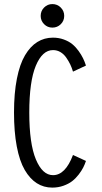

<svg xmlns="http://www.w3.org/2000/svg" viewBox="-20 -886 490 918"><path d="M174.5 -810Q174.5 -833.5 190.8 -850Q207 -866.5 230.5 -866.5Q254 -866.5 270.5 -850Q287 -833.5 287 -810Q287 -786.5 270.5 -770.2Q254 -754 230.5 -754Q207 -754 190.8 -770.5Q174.5 -787 174.5 -810ZM230 11Q189 11 156 -10Q123 -31 98.2 -73.5Q73.5 -116 60.2 -185.8Q47 -255.5 47 -348Q47 -440.5 60.8 -510Q74.5 -579.5 99.8 -622Q125 -664.5 158.5 -685.2Q192 -706 233 -706Q261 -706 285 -697.2Q309 -688.5 325.5 -675Q342 -661.5 355.5 -642.8Q369 -624 377 -607.5Q385 -591 391 -572.5L329 -543.5Q323.5 -562 316 -577.8Q308.5 -593.5 297 -610.2Q285.5 -627 269.2 -636.8Q253 -646.5 233.5 -646.5Q182.5 -646.5 151.2 -571.5Q120 -496.5 120 -348Q120 -199.5 151.5 -124Q183 -48.5 233.5 -48.5Q292.5 -48.5 329 -145L391 -116.5Q385.5 -100 377.8 -84.8Q370 -69.5 356 -51.2Q342 -33 325.2 -20Q308.5 -7 283.5 2Q258.5 11 230 11Z"/></svg>

Font: League Mono Condensed Light
Style: Regular
Weight: 300
Width: 1
Designer: Tyler Finck
Foundry: The League of Moveable Type / Tyler Finck
Version: Version 2.210